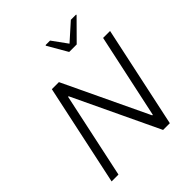

<svg xmlns="http://www.w3.org/2000/svg" viewBox="-243 -1072 1229 1229"><g transform="rotate(-45 371.0 -458.0)"><path d="M55 0 202 -688H266L538 -115H543L666 -688H729L582 0H521L246 -580H241L117 0ZM449 -778 372 -911 373 -916H414L488 -814L602 -916H650L649 -911L517 -778Z"/></g></svg>

Font: Saira Light
Style: Italic
Weight: 300
Italic angle: -12°
Designer: Hector Gatti with collaboration of the Omnibus-Type team
Foundry: Omnibus-Type
Version: Version 1.100; ttfautohint (v1.8.3)